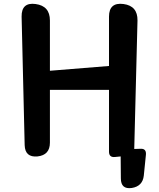

<svg xmlns="http://www.w3.org/2000/svg" viewBox="-20 -811 832 1004"><path d="M611 7 581 10Q550 13 550 -18V-341H241V-65Q241 0 176 7Q111 13 109 -52L93 -724Q92 -800 166 -790Q241 -780 241 -704V-441L550 -466V-724Q550 -800 626 -790Q700 -780 699 -704L682 -32L714 -33Q746 -35 743 -2L732 107Q726 163 669 172Q612 180 612 122Z"/></svg>

Font: MaokenZhuyuanTi
Style: Regular
Weight: 400
Designer: Fontworks Inc & LongZhuTi team: ZERO子、时光羊、荆南、频凡、刘鹏、Little White Dog、帆影Magmeta、奈白不弍、白日月球、ChaoTawei、雨三（排名不分先后）
Version: Version 1.000; 20230222